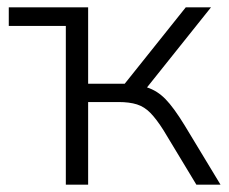

<svg xmlns="http://www.w3.org/2000/svg" viewBox="-20 -505 627 525"><path d="M160 0V-434H4V-485H221V-276H321L488 -485H557L382 -266Q410 -257 432.5 -234Q455 -211 485 -162L583 0H517L427 -149Q408 -179 391.5 -196Q375 -213 354.5 -219.5Q334 -226 304 -226H221V0Z"/></svg>

Font: Nunito Sans Light
Style: Regular
Weight: 300
Designer: Vernon Adams
Foundry: Vernon Adams
Version: Version 3.101; ttfautohint (v1.8.4.7-5d5b);gftools[0.9.27]